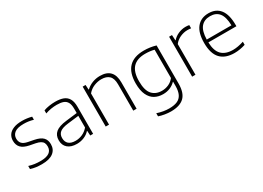

<svg xmlns="http://www.w3.org/2000/svg" viewBox="-18 -1285 3082 2251"><g transform="rotate(-30 1523.0 -159.0)"><path d="M65 -12.5V-54Q106.5 -41.5 142.5 -36.5Q178.5 -31.5 218 -31.5Q301 -31.5 339.5 -59Q378 -86.5 378 -139Q378 -168.5 368 -188Q358 -207.5 335.2 -220.2Q312.5 -233 273 -241L197 -255.5Q123 -270.5 90 -305.8Q57 -341 57 -399Q57 -443 79.2 -476.5Q101.5 -510 147.8 -529.2Q194 -548.5 263.5 -548.5Q331 -548.5 394 -531.5V-490Q358 -500 327.8 -504.2Q297.5 -508.5 264 -508.5Q180 -508.5 141.5 -479.2Q103 -450 103 -400.5Q103 -360.5 125.8 -335Q148.5 -309.5 203.5 -299L279.5 -284Q356 -269 389.8 -235Q423.5 -201 423.5 -143Q423.5 -71.5 371.2 -31.2Q319 9 216 9Q173.5 9 136.8 4Q100 -1 65 -12.5Z M912.5 -367V0H873.5L869.5 -64.5H865.5Q836.5 -31 790 -11.5Q743.5 8 691.5 8Q613 8 569 -29.8Q525 -67.5 525 -135Q525 -203 570.5 -240.5Q616 -278 716.5 -289.5L867.5 -307.5V-367Q867.5 -422 850 -452.8Q832.5 -483.5 798.8 -495.8Q765 -508 712 -508Q675.5 -508 635.5 -501.8Q595.5 -495.5 556.5 -481.5V-523Q589 -535.5 631.2 -542Q673.5 -548.5 714 -548.5Q780 -548.5 823.5 -531.5Q867 -514.5 889.8 -474.5Q912.5 -434.5 912.5 -367ZM867.5 -111.5V-269.5L717 -251.5Q640 -242.5 606.2 -215.5Q572.5 -188.5 572.5 -138.5Q572.5 -86.5 603.5 -59Q634.5 -31.5 696.5 -31.5Q744.5 -31.5 789 -51.5Q833.5 -71.5 867.5 -111.5Z M1083 -540.5H1122L1126 -475.5H1130Q1168 -511 1216.8 -529.8Q1265.5 -548.5 1319 -548.5Q1501 -548.5 1501 -357V0H1456V-356.5Q1456 -436 1419.5 -471.2Q1383 -506.5 1314 -506.5Q1264.5 -506.5 1214.5 -486.2Q1164.5 -466 1128 -422.5V0H1083Z M1674 203V161Q1758.5 189 1835.5 189Q1903 189 1945.5 170.2Q1988 151.5 2009 108.8Q2030 66 2030 -5V-60H2026.5Q1996.5 -28.5 1953.5 -10Q1910.5 8.5 1858.5 8.5Q1794.5 8.5 1745.8 -18.5Q1697 -45.5 1668.5 -105.5Q1640 -165.5 1640 -259.5Q1640 -404.5 1709 -476.5Q1778 -548.5 1913 -548.5Q1997.5 -548.5 2075 -525.5V-10Q2075 116.5 2016 173.2Q1957 230 1836 230Q1798 230 1753.8 222.8Q1709.5 215.5 1674 203ZM2030 -110.5V-493.5Q1974 -508 1909 -508Q1798 -508 1742.2 -448.8Q1686.5 -389.5 1686.5 -264Q1686.5 -140 1734.5 -86.5Q1782.5 -33 1866 -33Q1913.5 -33 1956.8 -52.2Q2000 -71.5 2030 -110.5Z M2253 -540.5H2292L2296 -467H2300Q2331.5 -503.5 2379.2 -524.2Q2427 -545 2476.5 -545Q2504 -545 2526 -540.5V-497Q2503.5 -500.5 2475.5 -500.5Q2428.5 -500.5 2379 -478.8Q2329.5 -457 2298 -415V0H2253Z M2998 -252.5H2618.5Q2621.5 -137 2674.2 -84.2Q2727 -31.5 2827.5 -31.5Q2890.5 -31.5 2972.5 -57.5V-15.5Q2896 9 2824 9Q2700.5 9 2636.2 -59Q2572 -127 2572 -270.5Q2572 -409 2629.2 -478.8Q2686.5 -548.5 2788.5 -548.5Q2890 -548.5 2944 -479.2Q2998 -410 2998 -270ZM2618.5 -291H2953Q2950.5 -405 2909 -457.2Q2867.5 -509.5 2788 -509.5Q2708 -509.5 2664.5 -457Q2621 -404.5 2618.5 -291Z"/></g></svg>

Font: Encode Sans Semi Expanded ExLight
Style: Regular
Weight: 275
Width: 6
Designer: Multiple Designers
Foundry: Impallari Type
Version: Version 2.000